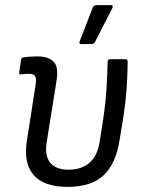

<svg xmlns="http://www.w3.org/2000/svg" viewBox="-20 -718 556 749"><path d="M244 11Q150 11 110.5 -36Q71 -83 85 -170L118 -381Q123 -412 117 -421Q111 -430 93 -430Q87 -430 78.5 -429.5Q70 -429 62 -428Q53 -427 55 -436L62 -484Q63 -489 65 -491Q67 -493 71 -494Q84 -496 98.5 -497Q113 -498 126 -498Q168 -498 188.5 -478Q209 -458 201 -406L162 -162Q154 -110 176 -83Q198 -56 248 -56Q297 -56 328.5 -82.5Q360 -109 369 -166L381 -243Q392 -314 395.5 -374.5Q399 -435 400 -478Q400 -487 409 -487H469Q478 -487 478 -478Q478 -438 474.5 -381.5Q471 -325 461 -260L447 -175Q433 -80 384.5 -34.5Q336 11 244 11ZM295 -546Q291 -546 290 -549.5Q289 -553 291 -557L342 -689Q344 -694 348 -696Q352 -698 357 -698H413Q418 -698 419.5 -694.5Q421 -691 418 -686L351 -555Q347 -546 336 -546Z"/></svg>

Font: Sofia Sans Semi Condensed
Style: Italic
Weight: 400
Italic angle: -9°
Designer: Botio Nikoltchev, Ani Petrova
Foundry: lettersoup
Version: Version 4.101